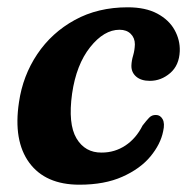

<svg xmlns="http://www.w3.org/2000/svg" viewBox="-20 -494 521 526"><path d="M307.5 -412.5Q265 -412.5 227 -364.8Q189 -317 177.5 -237.5Q166 -154.5 189.5 -115Q213 -75.5 258.5 -76Q294.5 -76 323.8 -95.5Q353 -115 370.5 -150Q380.5 -163 388.2 -171.2Q396 -179.5 407.5 -179Q419 -179 425.5 -167.5Q432 -156 427 -134.5Q420 -99 392 -65.2Q364 -31.5 315.2 -9.8Q266.5 12 197.5 12Q104.5 12 60.2 -48.2Q16 -108.5 32 -214Q42.5 -286.5 82 -345.5Q121.5 -404.5 184.8 -439.2Q248 -474 330 -474Q378.5 -474 410.8 -456.8Q443 -439.5 458.2 -412Q473.5 -384.5 472.5 -354Q471 -315 446.2 -293.8Q421.5 -272.5 390.5 -272.5Q366.5 -272.5 353 -284.2Q339.5 -296 340 -314.5Q340.5 -328 344.8 -342.2Q349 -356.5 349.5 -372.5Q349.5 -390 338.2 -401.2Q327 -412.5 307.5 -412.5Z"/></svg>

Font: Fraunces 9pt Soft SemiBold
Style: Italic
Weight: 600
Italic angle: -16°
Version: Version 1.000;[b76b70a41]